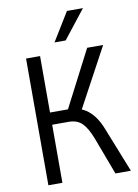

<svg xmlns="http://www.w3.org/2000/svg" viewBox="-99 -988 757 1052"><g transform="rotate(-10 279.5 -461.5)"><path d="M83 0V-705H161V-391H270L252 -374L423 -705H512L327 -362L297 -387Q330 -383 357 -366Q384 -349 406 -319Q428 -289 445 -244L542 0H456L378 -208Q354 -270 326.5 -296.5Q299 -323 253 -323H161V0ZM252 -765 349 -923H438L314 -765Z"/></g></svg>

Font: Nunito Sans 10pt Condensed
Style: Regular
Weight: 400
Width: 3
Designer: Vernon Adams
Foundry: Vernon Adams
Version: Version 3.101;gftools[0.9.27]